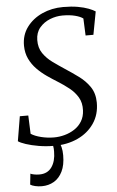

<svg xmlns="http://www.w3.org/2000/svg" viewBox="-63 -794 650 1064"><g transform="rotate(-5 261.5 -261.5)"><path d="M214 11Q169 11 128 4Q87 -3 57 -13Q27 -23 15 -32L38 -169H85L89 -67Q110 -53 145.2 -44.2Q180.5 -35.5 217 -35.5Q246.5 -35.5 276 -43.5Q305.5 -51.5 330.8 -67.8Q356 -84 372 -110Q388 -136 389.5 -171Q391.5 -213 373.5 -243.5Q355.5 -274 326.2 -297.2Q297 -320.5 264 -341Q235.5 -358.5 206 -379Q176.5 -399.5 151.5 -425Q126.5 -450.5 111 -482.8Q95.5 -515 95 -556Q94.5 -615 126.8 -658.8Q159 -702.5 212.5 -726.8Q266 -751 329 -751Q375.5 -751 410.8 -744.8Q446 -738.5 470 -729.2Q494 -720 507.5 -711L483.5 -583H440L436 -678Q420.5 -689.5 391.2 -697Q362 -704.5 322 -704.5Q286.5 -704.5 252 -690.8Q217.5 -677 194.5 -649.8Q171.5 -622.5 171 -581Q170.5 -537.5 191.5 -507Q212.5 -476.5 244.8 -453.2Q277 -430 310.5 -408Q347.5 -384 384 -357.2Q420.5 -330.5 444.8 -294.8Q469 -259 469.5 -208Q470 -141 436.2 -91.8Q402.5 -42.5 344.8 -15.8Q287 11 214 11ZM220 -12.5 241 -10.5Q248.5 2.5 253.5 22Q258.5 41.5 258.5 67.5Q258.5 121.5 241 157.2Q223.5 193 193.5 210.5Q163.5 228 126 228Q106.5 228 88.5 223.8Q70.5 219.5 62 213.5L68.5 153Q74.5 156.5 88.5 159.2Q102.5 162 118 162Q163.5 162 186.8 129Q210 96 210 43Q210.5 25 207.8 12.2Q205 -0.5 201 -10.5Z"/></g></svg>

Font: Merriweather 20pt Light
Style: Italic
Weight: 300
Italic angle: -7.8°
Version: Version 2.101